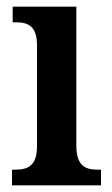

<svg xmlns="http://www.w3.org/2000/svg" viewBox="-20 -556 337 576"><path d="M16 0H283V-47H273C235 -47 209 -59 209 -120V-536H18V-489H29C65 -489 91 -477 91 -420V-117C91 -59 64 -47 26 -47H16Z"/></svg>

Font: Noto Serif Myanmar Condensed SemiBold
Style: Regular
Weight: 600
Width: 3
Designer: Ben Mitchell and the Monotype Design Team
Foundry: Monotype Imaging Inc.
Version: Version 2.106